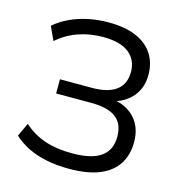

<svg xmlns="http://www.w3.org/2000/svg" viewBox="-107 -810 861 915"><g transform="rotate(15 323.5 -352.5)"><path d="M314 9Q254 9 202.5 -1.5Q151 -12 110 -32.5Q69 -53 39 -81L70 -147Q117 -105 175 -85.5Q233 -66 309 -66Q406 -66 452 -99Q498 -132 498 -198Q498 -262 458 -292Q418 -322 337 -322H163V-392H321Q400 -392 440.5 -422.5Q481 -453 481 -513Q481 -572 438.5 -606Q396 -640 310 -640Q247 -640 190 -620.5Q133 -601 86 -560L55 -627Q87 -655 128.5 -674.5Q170 -694 218 -704Q266 -714 316 -714Q400 -714 455 -690Q510 -666 537.5 -622.5Q565 -579 565 -521Q565 -457 528.5 -413.5Q492 -370 428 -355V-366Q500 -356 541 -311Q582 -266 582 -194Q582 -131 553 -85.5Q524 -40 465 -15.5Q406 9 314 9Z"/></g></svg>

Font: Nunito Sans 11pt
Style: Regular
Weight: 400
Version: Version 3.101;gftools[0.9.27]